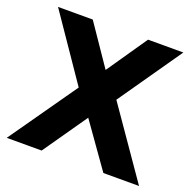

<svg xmlns="http://www.w3.org/2000/svg" viewBox="-124 -828 968 956"><g transform="rotate(20 360.5 -350.0)"><path d="M709 0H520L355 -233L193 0H8L259 -358L25 -700H209L355 -486L502 -700H689L456 -365Z"/></g></svg>

Font: Montserrat Semi Bold
Style: Regular
Weight: 600
Designer: Julieta Ulanovsky
Foundry: Julieta Ulanovsky
Version: Version 3.001 September 28, 2015